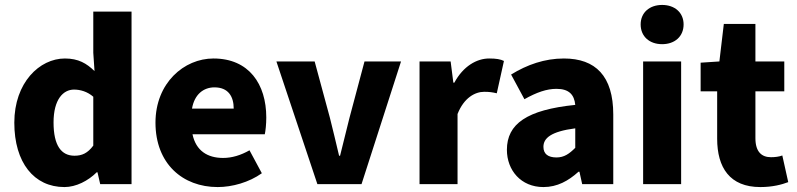

<svg xmlns="http://www.w3.org/2000/svg" viewBox="-20 -746 3231 778"><path d="M241 12C288 12 337 -13 372 -48H375L386 0H513V-699H358V-532L363 -458C331 -489 298 -509 243 -509C140 -509 38 -411 38 -249C38 -87 118 12 241 12ZM282 -115C229 -115 197 -155 197 -250C197 -343 236 -383 280 -383C305 -383 334 -375 358 -354V-156C335 -125 312 -115 282 -115Z M862 12C921 12 989 -7 1041 -44L991 -137C956 -117 920 -106 884 -106C821 -106 774 -135 760 -202H1053C1056 -216 1059 -242 1059 -270C1059 -405 989 -509 845 -509C726 -509 610 -410 610 -249C610 -83 720 12 862 12ZM758 -306C768 -364 805 -392 849 -392C905 -392 927 -355 927 -306Z M1266 0H1445L1605 -497H1457L1396 -268C1384 -219 1371 -167 1358 -115H1354C1342 -167 1329 -219 1317 -268L1255 -497H1100Z M1680 0H1834V-284C1860 -350 1905 -374 1942 -374C1964 -374 1975 -372 1993 -368L2022 -499C2008 -506 1991 -509 1962 -509C1912 -509 1857 -478 1821 -411H1817L1806 -497H1680Z M2182 12C2238 12 2283 -13 2324 -50H2328L2339 0H2465V-282C2465 -438 2393 -509 2265 -509C2187 -509 2116 -484 2051 -444L2105 -344C2155 -372 2195 -386 2235 -386C2286 -386 2307 -362 2311 -321C2115 -301 2034 -244 2034 -139C2034 -56 2091 12 2182 12ZM2235 -108C2201 -108 2182 -122 2182 -151C2182 -186 2212 -213 2311 -226V-147C2287 -123 2266 -108 2235 -108Z M2586 0H2740V-497H2586ZM2663 -567C2714 -567 2750 -598 2750 -647C2750 -695 2714 -726 2663 -726C2612 -726 2576 -695 2576 -647C2576 -598 2612 -567 2663 -567Z M3061 12C3110 12 3148 2 3174 -8L3150 -116C3137 -111 3120 -109 3104 -109C3067 -109 3041 -130 3041 -186V-376H3158V-497H3041V-649H2913L2895 -497L2819 -492V-376H2886V-184C2886 -67 2937 12 3061 12Z"/></svg>

Font: Source Sans Pro
Style: Bold
Weight: 700
Designer: Paul D. Hunt
Foundry: Adobe Systems Incorporated
Version: Version 3.006;hotconv 1.0.111;makeotfexe 2.5.65597